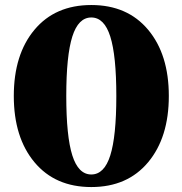

<svg xmlns="http://www.w3.org/2000/svg" viewBox="-20 -734 730 768"><path d="M117.9 -615Q200.7 -713.9 345.2 -713.9Q489.7 -713.9 572.5 -615Q655.3 -516.1 655.3 -350.1Q655.3 -184.1 572.5 -85Q489.7 14.2 345.2 14.2Q200.7 14.2 117.9 -85Q35.2 -184.1 35.2 -350.1Q35.2 -516.1 117.9 -615ZM421.1 -587.9Q397 -664.1 345.2 -664.1Q293.5 -664.1 269.3 -587.9Q245.1 -511.7 245.1 -350.1Q245.1 -188.5 269.3 -112.3Q293.5 -36.1 345.2 -36.1Q397 -36.1 421.1 -112.3Q445.3 -188.5 445.3 -350.1Q445.3 -511.7 421.1 -587.9Z"/></svg>

Font: Cinzel Black
Style: Regular
Weight: 900
Designer: Natanael Gama
Version: Version 1.001;PS 001.001;hotconv 1.0.56;makeotf.lib2.0.21325